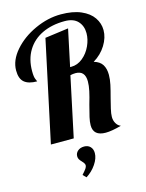

<svg xmlns="http://www.w3.org/2000/svg" viewBox="-144 -835 888 1169"><g transform="rotate(-15 300.5 -250.5)"><path d="M358 -50Q358 -72 364.5 -100.5Q371 -129 383 -174Q397 -221 404 -254Q411 -287 411 -313Q411 -381 351 -381Q335 -381 318 -377L238 0H94L230 -636L378 -656L329 -425H337Q376 -425 409 -452Q442 -479 460.5 -519.5Q479 -560 479 -599Q479 -645 451.5 -674.5Q424 -704 369 -704Q288 -704 227 -675Q166 -646 132.5 -591Q99 -536 99 -461Q99 -424 106 -409.5Q113 -395 113 -393Q59 -393 32.5 -415.5Q6 -438 6 -490Q6 -554 58.5 -614.5Q111 -675 193 -712.5Q275 -750 357 -750Q432 -750 483 -728Q534 -706 559 -669.5Q584 -633 584 -590Q584 -543 555 -496Q526 -449 476 -419Q514 -408 529.5 -382.5Q545 -357 545 -319Q545 -290 538 -257.5Q531 -225 518 -177Q510 -146 503 -116Q496 -86 496 -66Q496 -43 506.5 -25Q517 -7 535 0Q474 17 436 17Q358 17 358 -50ZM232 229Q251 208 258.5 197Q266 186 266 177Q266 170 261 162.5Q256 155 250 149Q240 139 235 130.5Q230 122 230 111Q230 91 245.5 77.5Q261 64 286 64Q310 64 324.5 79Q339 94 339 119Q339 152 314.5 188.5Q290 225 252 249Z"/></g></svg>

Font: Lobster
Style: Regular
Weight: 400
Designer: Impallari Type
Foundry: Impallari Type
Version: Version 2.100